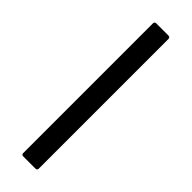

<svg xmlns="http://www.w3.org/2000/svg" viewBox="-237 -690 697 697"><g transform="rotate(45 111.0 -341.5)"><path d="M80 0Q71 0 71 -9V-674Q71 -683 80 -683H142Q151 -683 151 -674V-9Q151 0 142 0Z"/></g></svg>

Font: Sofia Sans Semi Condensed
Style: Regular
Weight: 400
Designer: Botio Nikoltchev, Ani Petrova
Foundry: lettersoup
Version: Version 4.100; ttfautohint (v1.8.4.7-5d5b)